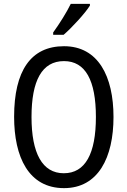

<svg xmlns="http://www.w3.org/2000/svg" viewBox="-20 -963 659 993"><path d="M445 -934V-943H346C324 -898 290 -844 255 -795V-783H309C351 -819 420 -894 445 -934ZM567 -358C567 -568 488 -724 311 -724C139 -724 53 -596 53 -359C53 -151 128 10 311 10C488 10 567 -148 567 -358ZM143 -358C143 -546 197 -647 311 -647C422 -647 476 -547 476 -358C476 -168 421 -67 310 -67C199 -67 143 -170 143 -358Z"/></svg>

Font: Noto Sans Gujarati UI Condensed
Style: Regular
Weight: 400
Width: 3
Designer: Jelle Bosma - Monotype Design Team, Universal Thirst
Foundry: Monotype Imaging Inc.
Version: Version 2.106